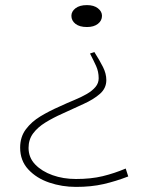

<svg xmlns="http://www.w3.org/2000/svg" viewBox="-20 -726 579 753"><path d="M321 -706Q348 -706 364 -693.5Q380 -681 380 -664Q380 -645 364 -632.5Q348 -620 321 -620Q292 -620 276 -632.5Q260 -645 260 -664Q260 -681 276 -693.5Q292 -706 321 -706ZM483 -34Q434 -15 386 -4Q338 7 278 7Q223 7 173 -10Q123 -27 91 -61.5Q59 -96 59 -147Q59 -189 81.5 -219Q104 -249 139 -270Q174 -291 213 -308Q243 -322 271 -333.5Q299 -345 320.5 -357.5Q342 -370 354.5 -385Q367 -400 367 -419Q367 -445 357 -467Q347 -489 333 -516L350 -522Q371 -489 384 -463Q397 -437 397 -412Q397 -380 372 -358Q347 -336 307 -318Q267 -300 224 -280Q188 -264 158 -245.5Q128 -227 110 -203Q92 -179 92 -146Q92 -108 118 -81Q144 -54 186 -39Q228 -24 278 -24Q337 -24 382.5 -35Q428 -46 473 -65Z"/></svg>

Font: BioRhyme SemiExpanded ExtraLight
Style: Regular
Weight: 250
Width: 6
Designer: Aoife Mooney
Foundry: Aoife Mooney Type
Version: Version 1.600;gftools[0.9.33]